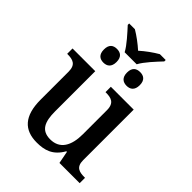

<svg xmlns="http://www.w3.org/2000/svg" viewBox="-248 -1005 1141 1141"><g transform="rotate(45 322.0 -434.5)"><path d="M259 -739H360C380 -778 433 -834 464 -867V-879H415C380 -859 340 -830 309 -802C278 -830 239 -859 205 -879H157V-867C187 -834 239 -778 259 -739ZM213 -606C242 -606 266 -621 266 -664C266 -707 242 -721 213 -721C183 -721 160 -707 160 -664C160 -621 183 -606 213 -606ZM408 -606C437 -606 461 -621 461 -664C461 -707 437 -721 408 -721C378 -721 354 -707 354 -664C354 -621 378 -606 408 -606ZM269 10C333 10 389 -5 430 -78H435L450 0H620V-45H616C573 -45 538 -52 538 -111V-536H346V-491H349C392 -491 428 -483 428 -421V-219C428 -123 393 -60 312 -60C237 -60 215 -111 215 -198V-536H24V-491H27C72 -491 105 -481 105 -422V-187C105 -50 163 10 269 10Z"/></g></svg>

Font: Noto Serif Medium
Style: Regular
Weight: 500
Designer: Monotype Design Team
Foundry: Monotype Imaging Inc.
Version: Version 2.013